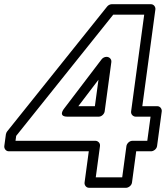

<svg xmlns="http://www.w3.org/2000/svg" viewBox="-47 -870 791 915"><path d="M599.5 -314H670.5L654.9 -199H583.9C568.8 -199 557 -184.7 555.5 -174L535.4 -25H409.4L429.5 -174C431.6 -189.1 418.6 -199 407.9 -199H26.9L30.1 -222.4L492.6 -800H640.2L577.8 -339C575.8 -323.9 588.7 -314 599.5 -314ZM631.2 -364 693.5 -825C695 -835.7 687.1 -850 671.9 -850H485.9C478.2 -850 469.2 -845.9 463.6 -838.9L-12.8 -243.9C-15.5 -240.5 -18.2 -234.9 -18.9 -230L-26.5 -174C-27.9 -163.3 -20 -149 -4.9 -149H376.1L356 0C354.5 10.7 362.5 25 377.6 25H553.6C564.3 25 580 15.1 582 0L602.1 -149H673.1C683.9 -149 699.5 -158.9 701.5 -174L723.8 -339C725.3 -349.7 717.3 -364 702.2 -364ZM462 -599H460C451.4 -599 442.6 -594.3 437.2 -587.3L258.4 -352.3C258.4 -352.3 226.5 -314 274.5 -314H423.5C438.6 -314 450.4 -328.3 451.8 -339L483.6 -574C485.7 -589.1 472.7 -599 462 -599ZM422.3 -490.1 405.2 -364H326.3Z"/></svg>

Font: Hussar Techniczny
Style: Bold 
Weight: 700
Foundry: Cannot Into Space Fonts
Version: Version 0.77